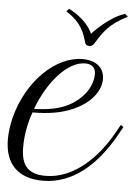

<svg xmlns="http://www.w3.org/2000/svg" viewBox="-74 -866 660 920"><g transform="rotate(5 256.0 -406.0)"><path d="M167 9.3C311.5 9.3 423.8 -93.8 503.9 -235.4L529.3 -280.3L516.1 -289.6L490.7 -244.6C425.8 -129.9 314.9 -15.1 177.7 -15.1C95.7 -15.1 59.1 -52.7 59.1 -143.1C59.1 -201.7 70.3 -259.8 89.4 -312.5C167 -312.5 227.5 -323.2 277.8 -344.7C359.9 -378.9 411.6 -438.5 411.6 -500.5C411.6 -555.2 371.6 -587.9 306.6 -587.9C177.2 -587.9 44.4 -458.5 -2 -284.2C-12.2 -245.6 -17.1 -207.5 -17.1 -174.3C-17.1 -53.2 49.8 9.3 167 9.3ZM320.3 -568.4C348.6 -568.4 371.1 -556.2 371.1 -521.5C371.1 -450.7 313.5 -389.2 253.4 -361.3C215.8 -343.3 166.5 -331.5 95.2 -330.1C145.5 -466.3 238.3 -568.4 320.3 -568.4ZM355.5 -667C393.6 -728.5 416.5 -764.2 504.4 -809.1C504.4 -809.1 490.7 -821.3 490.2 -821.3C413.1 -798.8 335.4 -712.4 335.9 -712.4C302.2 -785.6 220.7 -822.3 220.7 -822.3C220.7 -822.3 209.5 -809.6 208.5 -809.1C283.7 -762.2 298.3 -712.9 311.5 -667.5C314 -658.2 320.3 -653.3 332 -653.3C339.8 -653.3 348.1 -655.3 355.5 -667Z"/></g></svg>

Font: Petit Formal Script
Style: Regular
Weight: 400
Designer: Pablo Impallari, Brenda Gallo, Rodrigo Fuenzalida
Foundry: Pablo Impallari, Brenda Gallo, Rodrigo Fuenzalida
Version: Version 1.001